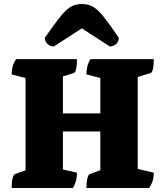

<svg xmlns="http://www.w3.org/2000/svg" viewBox="-20 -935 822 955"><path d="M38 0Q38 -29 42.5 -47.5Q47 -66 54 -69L107 -88V-547L38 -565Q38 -585 42.5 -603Q47 -621 60 -641H363Q363 -612 359 -593Q355 -574 347 -572L293 -555V-371H479V-547L410 -565Q410 -585 414 -603Q418 -621 430 -641H745Q745 -612 741 -593Q737 -574 729 -572L665 -552V-95L745 -76Q745 -57 740.5 -39.5Q736 -22 722 0H410Q410 -29 414.5 -47.5Q419 -66 426 -69L479 -88V-281H293V-92L363 -76Q363 -57 359 -39.5Q355 -22 343 0ZM387 -915Q420 -915 443.5 -901Q467 -887 496 -851Q525 -815 571 -747Q571 -729 558 -716.5Q545 -704 526 -704L387 -794L248 -704Q229 -704 216 -716.5Q203 -729 203 -747Q250 -815 279 -851Q308 -887 331.5 -901Q355 -915 387 -915Z"/></svg>

Font: Petrona Black
Style: Regular
Weight: 900
Designer: Ringo R. Seeber
Foundry: Ringo R. Seeber
Version: Version 2.001; ttfautohint (v1.8.3)